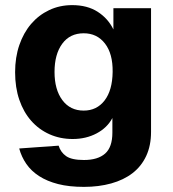

<svg xmlns="http://www.w3.org/2000/svg" viewBox="-20 -568 675 750"><path d="M308 162Q250 162 207 151Q164 140 133 120Q102 100 83 72.5Q64 45 55 12L209 1Q217 27 238.5 42Q260 57 308 57Q362 57 390.5 32Q419 7 419 -50V-107Q399 -69 357.5 -47Q316 -25 264 -25Q215 -25 173.5 -43.5Q132 -62 102 -96Q72 -130 55.5 -178Q39 -226 39 -286Q39 -344 55.5 -392Q72 -440 101.5 -474.5Q131 -509 172 -528.5Q213 -548 262 -548Q321 -548 361.5 -522Q402 -496 423 -453V-536H570V-53Q570 1 551 41.5Q532 82 497.5 108.5Q463 135 414.5 148.5Q366 162 308 162ZM307 -136Q358 -136 388.5 -175.5Q419 -215 420 -287Q421 -358 390 -398Q359 -438 307 -438Q253 -438 223 -397Q193 -356 193 -287Q193 -218 223.5 -177Q254 -136 307 -136Z"/></svg>

Font: Geist
Style: Bold
Weight: 400
Designer: Basement.studio, Andrés Briganti, Mateo Zaragoza
Foundry: Basement.studio, Vercel, Andrés Briganti, Guido Ferreyra, Mateo Zaragoza
Version: Version 1.401